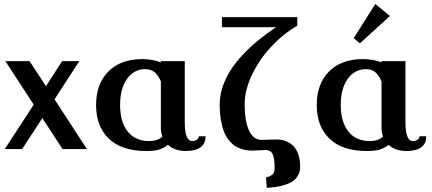

<svg xmlns="http://www.w3.org/2000/svg" viewBox="-20 -746 2161 961"><path d="M3.9 0ZM148.9 -222.2 6.8 -439.9H127.9L210 -314.9L291 -439.9H377L252.9 -249L415 0H293L191.9 -154.8L90.8 0H3.9Z M460.9 0ZM904.8 -439.9V-134.8Q904.8 -40 941.9 -40Q955.1 -40 965.1 -46.6Q975.1 -53.2 975.1 -64H1008.8Q1008.8 9.8 909.2 9.8Q854.5 9.8 820.8 -21Q798.8 -4.4 776.1 2.7Q753.4 9.8 711.9 9.8Q589.4 9.8 525.1 -51.5Q460.9 -112.8 460.9 -220.2Q460.9 -326.2 522.5 -388.2Q584 -450.2 691.9 -450.2Q740.7 -450.2 785.2 -434.1V-439.9ZM785.2 -337.9Q772.9 -368.2 754.6 -384Q736.3 -399.9 707 -399.9Q650.4 -399.9 615.7 -351.1Q581.1 -302.2 581.1 -220.2Q581.1 -136.2 618.9 -88.1Q656.7 -40 727.1 -40Q768.1 -40 793 -62Q785.2 -83 785.2 -104Z M1306.6 4.9Q1300.8 4.9 1276.4 6.3Q1252 7.8 1245.6 7.8Q1229.5 7.8 1215.1 5.9Q1200.7 3.9 1183.1 -2.2Q1165.5 -8.3 1151.6 -18.6Q1137.7 -28.8 1123.8 -46.6Q1109.9 -64.5 1100.6 -88.1Q1091.3 -111.8 1085.4 -146.5Q1079.6 -181.2 1079.6 -224.1Q1079.6 -267.6 1094.2 -311.3Q1108.9 -355 1134 -394.3Q1159.2 -433.6 1195.3 -472.2Q1231.4 -510.7 1272.5 -544.2Q1313.5 -577.6 1361.8 -609.9H1090.8V-660.2H1467.8V-617.2Q1398.4 -577.1 1338.9 -513.9Q1279.3 -450.7 1241.9 -373Q1204.6 -295.4 1204.6 -224.1Q1204.6 -140.1 1226.3 -93Q1248 -45.9 1288.6 -45.9Q1292 -45.9 1324.2 -46.9Q1356.4 -47.9 1366.7 -47.9Q1387.7 -47.9 1406.5 -41.3Q1425.3 -34.7 1443.1 -20Q1460.9 -5.4 1471.7 22.7Q1482.4 50.8 1482.4 88.9Q1482.4 113.3 1471.7 131.8Q1460.9 150.4 1445.8 160.9Q1430.7 171.4 1406.2 179Q1381.8 186.5 1362.3 189.5Q1342.8 192.4 1315.4 194.8L1311.5 142.1Q1314 141.1 1321.3 139.2Q1328.6 137.2 1333 135Q1337.4 132.8 1343 128.4Q1348.6 124 1351.6 115.5Q1354.5 106.9 1354.5 94.2Q1354.5 70.3 1352.1 53.5Q1349.6 36.6 1345.7 27.3Q1341.8 18.1 1335 12.9Q1328.1 7.8 1322 6.3Q1315.9 4.9 1306.6 4.9Z M1565.4 0ZM1565.4 0ZM2009.3 -439.9V-134.8Q2009.3 -40 2046.4 -40Q2059.6 -40 2069.6 -46.6Q2079.6 -53.2 2079.6 -64H2113.3Q2113.3 9.8 2013.7 9.8Q1959 9.8 1925.3 -21Q1903.3 -4.4 1880.6 2.7Q1857.9 9.8 1816.4 9.8Q1693.8 9.8 1629.6 -51.5Q1565.4 -112.8 1565.4 -220.2Q1565.4 -326.2 1627 -388.2Q1688.5 -450.2 1796.4 -450.2Q1845.2 -450.2 1889.6 -434.1V-439.9ZM1889.6 -337.9Q1877.4 -368.2 1859.1 -384Q1840.8 -399.9 1811.5 -399.9Q1754.9 -399.9 1720.2 -351.1Q1685.5 -302.2 1685.5 -220.2Q1685.5 -136.2 1723.4 -88.1Q1761.2 -40 1831.5 -40Q1872.6 -40 1897.5 -62Q1889.6 -83 1889.6 -104ZM1750.5 -528.8ZM1750.5 -528.8ZM1858.4 -726.1 1931.6 -666 1781.2 -528.8 1750.5 -555.2Z"/></svg>

Font: Pfennig
Style: Bold
Weight: 700
Version: Version 20120410 ; ttfautohint (v0.8)